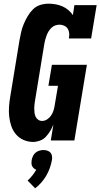

<svg xmlns="http://www.w3.org/2000/svg" viewBox="-20 -763 545 1043"><path d="M160 8Q132 8 107.5 -3Q83 -14 66.5 -33.5Q50 -53 41.5 -78Q33 -103 30 -129.5Q27 -156 29 -184Q31 -212 36 -240L86 -545Q90 -567 95 -589Q100 -611 109 -632.5Q118 -654 130 -674.5Q142 -695 159 -712Q176 -729 198.5 -736Q221 -743 244 -743Q263 -743 282.5 -739.5Q302 -736 319 -728.5Q336 -721 350.5 -709Q365 -697 376 -681L384 -735H505L475 -554H354Q357 -568 356 -581.5Q355 -595 348.5 -606Q342 -617 329.5 -623Q317 -629 304 -629Q292 -629 280.5 -625Q269 -621 260 -612.5Q251 -604 244.5 -593.5Q238 -583 233.5 -571.5Q229 -560 226 -548.5Q223 -537 221 -526L171 -221Q169 -209 167.5 -197.5Q166 -186 166 -174Q166 -162 167.5 -150.5Q169 -139 173.5 -129Q178 -119 187.5 -112.5Q197 -106 208 -106Q223 -106 236 -114.5Q249 -123 257.5 -135.5Q266 -148 270.5 -162Q275 -176 277 -190L295 -297H243L262 -411H452L384 0H256L270 -87Q263 -69 253 -52Q243 -35 229.5 -20.5Q216 -6 197 1Q178 8 160 8ZM171 260 130 218Q144 205 156 190Q168 175 177 159Q169 156 163.5 151Q158 146 154.5 139Q151 132 151 123.5Q151 115 152 107Q154 96 159 85Q164 74 173 66.5Q182 59 193.5 55.5Q205 52 216 52Q227 52 237.5 55.5Q248 59 254.5 66.5Q261 74 262.5 85Q264 96 262 107Q258 129 250.5 150Q243 171 231.5 191Q220 211 204.5 228.5Q189 246 171 260Z"/></svg>

Font: Iosevka Slab Heavy Oblique
Style: Regular
Weight: 900
Italic angle: -9°
Monospace: yes
Designer: Belleve Invis
Foundry: Belleve Invis
Version: Version 11.1.1; ttfautohint (v1.8.3)